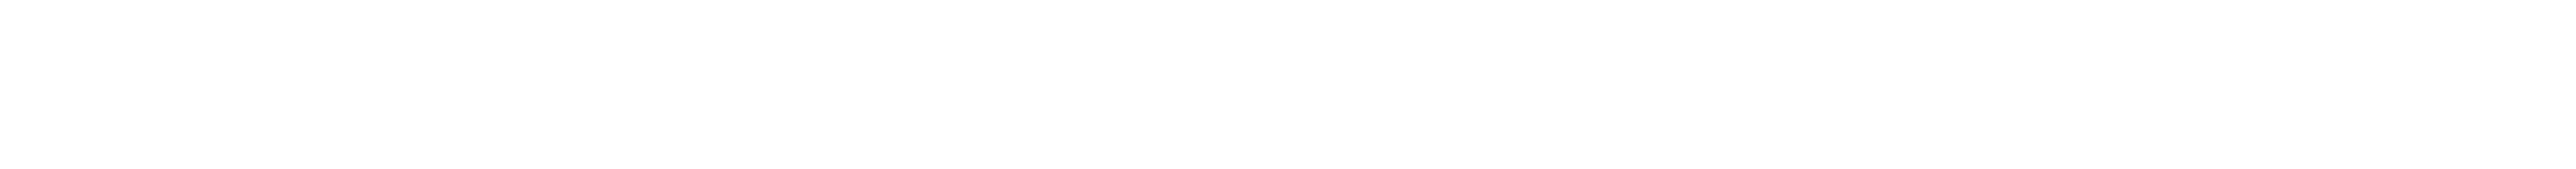

<svg xmlns="http://www.w3.org/2000/svg" viewBox="-20 -20 610 40"><path d="M58 0Z"/></svg>

Font: Just Breathe
Style: Obl2
Weight: 400
Foundry: Cannot Into Space Fonts
Version: Version 0.72